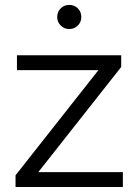

<svg xmlns="http://www.w3.org/2000/svg" viewBox="-20 -746 551 766"><path d="M42 0V-46.7L391.8 -490.4L407.1 -466.3H47.6V-525.5H463.5V-478.8L113.8 -35.1L95.5 -59.2H470.2V0ZM256.3 -630.2Q236.1 -630.2 222.2 -644.2Q208.2 -658.1 208.2 -678.3Q208.2 -698.7 222.2 -712.6Q236.1 -726.4 256.3 -726.4Q276.7 -726.4 290.6 -712.6Q304.4 -698.7 304.4 -678.3Q304.4 -658.1 290.6 -644.2Q276.7 -630.2 256.3 -630.2Z"/></svg>

Font: Montserrat Thin
Style: Regular
Weight: 100
Designer: Julieta Ulanovsky
Foundry: Julieta Ulanovsky
Version: Version 9.000